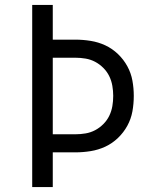

<svg xmlns="http://www.w3.org/2000/svg" viewBox="-20 -755 640 775"><path d="M110 0V-735H193V-595H284Q315 -595 346 -590Q377 -585 405 -572Q433 -559 456 -537Q479 -515 494 -487.5Q509 -460 514.5 -429.5Q520 -399 520 -368Q520 -336 514.5 -305.5Q509 -275 494 -247.5Q479 -220 456 -198Q433 -176 405 -163Q377 -150 346 -145Q315 -140 284 -140H193V0ZM284 -213Q305 -213 325.5 -216.5Q346 -220 364 -229.5Q382 -239 397 -254Q412 -269 421 -287.5Q430 -306 433.5 -326.5Q437 -347 437 -368Q437 -388 433.5 -408.5Q430 -429 421 -447.5Q412 -466 397 -481Q382 -496 364 -505.5Q346 -515 325.5 -518.5Q305 -522 284 -522H193V-213Z"/></svg>

Font: Iosevka Meiseki Sans
Style: Regular
Weight: 400
Monospace: yes
Designer: Belleve Invis
Foundry: Belleve Invis
Version: Version 11.2.6; ttfautohint (v1.8.4)